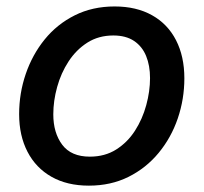

<svg xmlns="http://www.w3.org/2000/svg" viewBox="-20 -567 634 598"><path d="M256.8 11.2Q189 11.2 140.4 -16.4Q91.8 -43.9 65.7 -94.2Q39.6 -144.5 39.6 -211.4Q39.6 -276.4 60.1 -336.4Q80.6 -396.5 119.1 -444.1Q157.7 -491.7 212.9 -519.3Q268.1 -546.9 336.9 -546.9Q404.8 -546.9 453.6 -519.5Q502.4 -492.2 528.3 -441.7Q554.2 -391.1 554.2 -323.2Q554.2 -258.3 533.7 -198.2Q513.2 -138.2 474.1 -90.8Q435.1 -43.5 380.1 -16.1Q325.2 11.2 256.8 11.2ZM259.8 -79.1Q306.6 -79.1 341.8 -101.3Q377 -123.5 400.4 -159.9Q423.8 -196.3 435.5 -239.5Q447.3 -282.7 447.3 -323.7Q447.3 -362.8 435.1 -392.6Q422.9 -422.4 397.5 -439.5Q372.1 -456.5 333 -456.5Q287.1 -456.5 252.2 -434.3Q217.3 -412.1 193.6 -375.7Q169.9 -339.4 158 -296.1Q146 -252.9 146 -210.9Q146 -153.3 173.8 -116.2Q201.7 -79.1 259.8 -79.1Z"/></svg>

Font: Inter 18pt Medium
Style: Italic
Weight: 500
Italic angle: -9.3988°
Designer: Rasmus Andersson
Foundry: rsms
Version: Version 4.001;git-66647c0bb